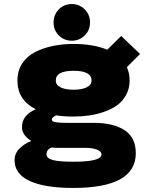

<svg xmlns="http://www.w3.org/2000/svg" viewBox="-20 -729 750 948"><path d="M334.5 -528Q296.5 -528 270.5 -554Q244.5 -580 244.5 -618Q244.5 -656.5 270.5 -682.8Q296.5 -709 334.5 -709Q372 -709 398.2 -682.8Q424.5 -656.5 424.5 -618Q424.5 -580 398.2 -554Q372 -528 334.5 -528ZM343.5 -153.5Q294.5 -153.5 257 -159.5Q236 -149 236 -139Q236 -129.5 252.2 -126Q268.5 -122.5 303 -122.5H442Q539 -122.5 594.8 -86.5Q650.5 -50.5 650.5 27.5Q650.5 199 342 199Q200 199 126 164.2Q52 129.5 52 63Q52 28.5 76 4.5Q100 -19.5 134.5 -33Q88.5 -62 88.5 -101Q88.5 -160.5 156.5 -189.5Q66 -235.5 66 -331Q66 -379 89.2 -415Q112.5 -451 152.5 -471.5Q192.5 -492 240.5 -502Q288.5 -512 343.5 -512Q441 -512 509.5 -483.5L578.5 -551.5L671.5 -462.5L606.5 -397.5Q620 -367.5 620 -331Q620 -292.5 603.2 -261.2Q586.5 -230 559.5 -210.2Q532.5 -190.5 495.8 -177.5Q459 -164.5 421.2 -159Q383.5 -153.5 343.5 -153.5ZM432 -332Q432 -379.5 343.5 -379.5Q255.5 -379.5 255.5 -332Q255.5 -309 279.5 -297.5Q303.5 -286 343.5 -286Q383.5 -286 407.8 -297.8Q432 -309.5 432 -332ZM209.5 33Q209.5 52.5 240 61Q270.5 69.5 343 69.5Q481 69.5 481 33.5Q481 18 458.5 9.5Q436 1 400 1H259Q246.5 1 233 -0.5Q209.5 11 209.5 33Z"/></svg>

Font: League Mono ExtraBold
Style: Regular
Weight: 800
Width: 6
Designer: Tyler Finck
Foundry: The League of Moveable Type / Tyler Finck
Version: Version 2.210